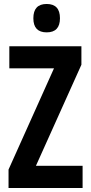

<svg xmlns="http://www.w3.org/2000/svg" viewBox="-20 -947 457 967"><path d="M148 -855Q148 -784 215 -784Q282 -784 282 -855Q282 -927 215 -927Q148 -927 148 -855ZM396 -112H161L390 -621V-714H27V-603H252L23 -93V0H396Z"/></svg>

Font: Noto Sans UI Condensed
Style: Bold
Weight: 700
Width: 3
Designer: Monotype Design Team
Foundry: Monotype Imaging Inc.
Version: 1.001